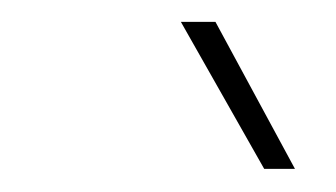

<svg xmlns="http://www.w3.org/2000/svg" viewBox="-20 -770 299 171"><path d="M242.7 -619.6H215.3L141.1 -750.5H171.9Z"/></svg>

Font: TypoPRO Roboto
Style: Italic
Weight: 250
Italic angle: -12°
Designer: Google
Version: Version 2.136; 2016